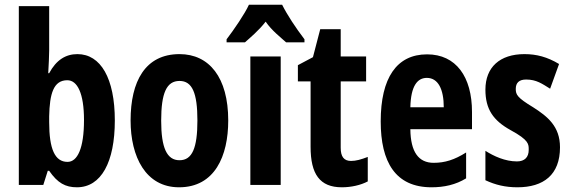

<svg xmlns="http://www.w3.org/2000/svg" viewBox="-20 -786 2424 816"><path d="M189 -571V-760H60V0H164L183 -60H189C225 -8 258 10 307 10C410 10 468 -97 468 -274C468 -453 408 -556 309 -556C259 -556 219 -531 189 -475H185C187 -512 189 -550 189 -571ZM266 -445C309 -445 337 -389 337 -276C337 -155 309 -98 267 -98C213 -98 189 -153 189 -267V-292C191 -387 207 -445 266 -445Z M950 -274C950 -457 869 -556 743 -556C597 -556 535 -440 535 -274C535 -120 599 10 741 10C893 10 950 -123 950 -274ZM665 -273C665 -391 688 -442 743 -442C797 -442 819 -391 819 -274C819 -157 797 -105 743 -105C689 -105 665 -158 665 -273Z M1179 -766H1038C1021 -728 973 -658 943 -619V-606H1021C1041 -624 1080 -656 1109 -694C1135 -656 1173 -627 1196 -606H1274V-619C1236 -669 1201 -722 1179 -766ZM1173 0V-546H1044V0Z M1472 -102C1441 -102 1428 -121 1428 -158V-440H1536V-546H1428V-662H1341L1310 -543L1246 -509V-440H1300V-162C1300 -46 1339 10 1433 10C1472 10 1513 1 1543 -15V-119C1514 -108 1493 -102 1472 -102Z M1795 -555C1666 -555 1598 -455 1598 -270C1598 -98 1660 10 1814 10C1868 10 1917 -1 1961 -28V-138C1912 -107 1871 -94 1823 -94C1759 -94 1725 -140 1724 -237H1986V-310C1986 -460 1918 -555 1795 -555ZM1794 -455C1842 -455 1866 -407 1866 -330H1724C1726 -421 1754 -455 1794 -455Z M2360 -160C2360 -249 2307 -291 2246 -330C2178 -371 2172 -384 2172 -408C2172 -434 2186 -448 2216 -448C2260 -448 2284 -430 2318 -409L2356 -514C2306 -544 2260 -556 2209 -556C2104 -556 2043 -500 2043 -405C2043 -322 2076 -274 2150 -233C2229 -190 2227 -173 2227 -149C2227 -118 2210 -100 2177 -100C2127 -100 2079 -122 2043 -145V-20C2086 0 2128 10 2179 10C2290 10 2360 -43 2360 -160Z"/></svg>

Font: Noto Sans Malayalam ExtraCondensed
Style: Bold
Weight: 700
Width: 2
Designer: Jelle Bosma - Monotype Design Team
Foundry: Monotype Imaging Inc.
Version: Version 2.104